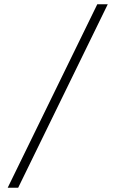

<svg xmlns="http://www.w3.org/2000/svg" viewBox="-20 -750 540 898"><path d="M65 128 484 -730H435L16 128Z"/></svg>

Font: Parisienne
Style: Regular
Weight: 400
Designer: Astigmatic (AOETI)
Foundry: Astigmatic (AOETI)
Version: Version 1.000